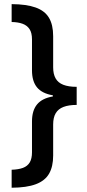

<svg xmlns="http://www.w3.org/2000/svg" viewBox="-20 -736 414 917"><path d="M35.6 160.6V74.7Q68.4 73.7 89.8 65.7Q111.3 57.6 122.1 39.6Q132.8 21.5 132.8 -8.8V-156.2Q132.8 -208 157 -237.3Q181.2 -266.6 232.4 -275.4V-280.8Q180.7 -289.6 156.7 -318.8Q132.8 -348.1 132.8 -399.9V-547.9Q132.8 -579.1 121.1 -596.9Q109.4 -614.7 87.6 -622.6Q65.9 -630.4 35.6 -630.9V-716.3Q106.4 -715.8 150.1 -700.2Q193.8 -684.6 213.9 -651.1Q233.9 -617.7 233.9 -563.5V-414.1Q233.9 -382.3 245.6 -361.6Q257.3 -340.8 282.2 -331.1Q307.1 -321.3 346.2 -321.3V-234.9Q308.1 -234.9 283.2 -225.3Q258.3 -215.8 246.1 -195.3Q233.9 -174.8 233.9 -141.6V6.8Q233.9 59.6 214.4 93.5Q194.8 127.4 151.1 143.8Q107.4 160.2 35.6 160.6Z"/></svg>

Font: Open Sans SemiCondensed SemiBold
Style: Regular
Weight: 600
Width: 4
Designer: Monotype Design Team
Foundry: Monotype Imaging Inc.
Version: Version 3.000